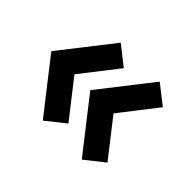

<svg xmlns="http://www.w3.org/2000/svg" viewBox="-96 -570 695 695"><g transform="rotate(45 252.0 -222.5)"><path d="M251.5 -81 178.5 -23 22.5 -222.5 178.5 -422 251.5 -364.5 141 -222.5ZM451.5 -81 378 -23 222 -222.5 378 -422 451.5 -364.5 341 -222.5Z"/></g></svg>

Font: League Spartan Thin
Style: Bold
Weight: 700
Version: Version 2.002